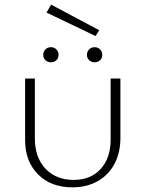

<svg xmlns="http://www.w3.org/2000/svg" viewBox="-20 -800 626 826"><path d="M180 -746 200 -780 407 -670 391 -645ZM166 -564Q166 -578 175.5 -587.5Q185 -597 199 -597Q213 -597 222.5 -587.5Q232 -578 232 -564Q232 -550 222.5 -541Q213 -532 199 -532Q185 -532 175.5 -541Q166 -550 166 -564ZM354 -564Q354 -578 363.5 -587.5Q373 -597 387 -597Q401 -597 410.5 -587.5Q420 -578 420 -564Q420 -550 410.5 -541Q401 -532 387 -532Q373 -532 363.5 -541Q354 -550 354 -564ZM88 -198V-462H130V-204Q130 -123 175.5 -74.5Q221 -26 297 -26Q370 -26 413 -73Q456 -120 456 -200V-462H498V-206Q498 -143 472.5 -95Q447 -47 400 -20.5Q353 6 292 6Q199 6 143.5 -50Q88 -106 88 -198Z"/></svg>

Font: Ysabeau SC Light
Style: Regular
Weight: 300
Designer: Christian Thalmann (Catharsis Fonts)
Version: Version 0.003